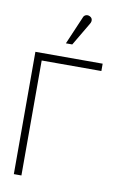

<svg xmlns="http://www.w3.org/2000/svg" viewBox="-80 -728 477 773"><g transform="rotate(10 158.5 -341.0)"><path d="M229 -648Q233 -654 234 -660Q235 -666 232.5 -671Q230 -676 224 -679Q218 -682 212.5 -681.5Q207 -681 202.5 -677.5Q198 -674 196 -667L148 -555H174ZM33 -500V0H64V-470H308V-500Z"/></g></svg>

Font: Advent Pro ExtraLight
Style: Regular
Weight: 250
Version: Version 3.000